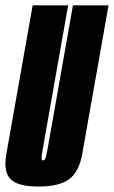

<svg xmlns="http://www.w3.org/2000/svg" viewBox="-45 -695 427 720"><path d="M99.5 4.5Q21.5 4.5 -5.8 -23.5Q-33 -51.5 -21 -118.5L77.5 -675H210.5L115.5 -137Q111 -112.5 111 -103Q110.5 -96 113.5 -94.5Q115 -93.5 116.5 -93.5Q123 -93.5 126 -103Q129 -112.5 133.5 -137L228.5 -675H362L263.5 -118.5Q252 -51.5 214.8 -23.5Q177.5 4.5 99.5 4.5Z"/></svg>

Font: Anybody UltraCondensed Regular
Style: Bold Italic
Weight: 700
Width: 1
Italic angle: -10°
Designer: Tyler Finck
Foundry: Etcetera Type Company
Version: Version 1.010; ttfautohint (v1.8.3) -l 8 -r 50 -G 200 -x 14 